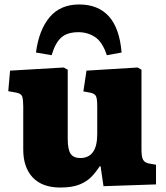

<svg xmlns="http://www.w3.org/2000/svg" viewBox="-20 -825 742 859"><path d="M250 14Q169 14 126.5 -31Q84 -76 84 -156V-349Q84 -378 79.5 -392.5Q75 -407 51 -411L17 -417L25 -509L265 -523L283 -513V-204Q283 -156 296 -137Q309 -118 339 -118Q415 -118 415 -225V-350Q415 -386 408.5 -396.5Q402 -407 381 -411L353 -416L367 -509L596 -523L613 -513V-155Q613 -123 620 -110.5Q627 -98 644 -94L678 -88V0L443 8L430 -81H426Q410 -56 389.5 -34.5Q369 -13 336 0.5Q303 14 250 14ZM334 -805Q419 -805 467 -752Q515 -699 524 -590L458 -578Q438 -638 405 -659.5Q372 -681 331 -681Q281 -681 254 -657Q227 -633 211 -578L141 -590Q154 -691 202 -748Q250 -805 334 -805Z"/></svg>

Font: Literata 12pt ExtraBold
Style: Regular
Weight: 800
Designer: Latin by Veronika Burian and Jose Scaglione. Greek by Irene Vlachou. Cyrillic by Vera Evstafieva.
Foundry: TypeTogether
Version: Version 3.002